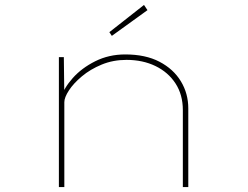

<svg xmlns="http://www.w3.org/2000/svg" viewBox="-20 -756 1001 776"><path d="M218 0V-525H238L240 -364L226 -360Q238 -400 274 -440.5Q310 -481 365 -508.5Q420 -536 486 -536Q568 -536 624.5 -506.5Q681 -477 711 -427.5Q741 -378 741 -318V0H719V-311Q719 -373 689.5 -418.5Q660 -464 608.5 -489Q557 -514 491 -514Q437 -514 391 -495Q345 -476 311 -447.5Q277 -419 258.5 -390.5Q240 -362 240 -343V0H230Q228 0 225 0Q222 0 218 0ZM432 -611 422 -626 562 -736 576 -715Z"/></svg>

Font: Lexend Zetta Thin
Style: Regular
Weight: 250
Version: Version 1.007